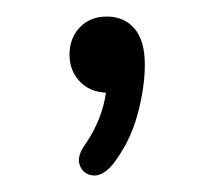

<svg xmlns="http://www.w3.org/2000/svg" viewBox="-20 -109 259 232"><path d="M116 90Q104 104 92.5 103Q81 102 76.5 91Q72 80 84 64Q94 49 100 33.5Q106 18 108 3Q88 2 76 -11Q64 -24 64 -43Q64 -63 76.5 -76Q89 -89 109 -89Q130 -89 142.5 -74.5Q155 -60 155 -31Q155 -3 146 30Q137 63 116 90Z"/></svg>

Font: Nunito Light
Style: Regular
Weight: 300
Designer: Vernon Adams
Foundry: Vernon Adams
Version: Version 3.601; ttfautohint (v1.8.2.53-6de2)